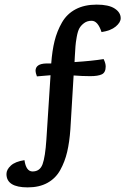

<svg xmlns="http://www.w3.org/2000/svg" viewBox="-20 -695 575 832"><path d="M299 -368 285 -135Q281 -79 271 -36.5Q261 6 241 42Q221 78 185.5 97.5Q150 117 100 117Q8 117 8 59Q8 40 27 22.5Q46 5 86 -1Q93 48 121 48Q153 48 164.5 16.5Q176 -15 181 -90L199 -369Q183 -368 140 -364Q134 -380 134 -388Q134 -419 181 -420H202Q206 -475 216.5 -517.5Q227 -560 248.5 -597.5Q270 -635 308 -655Q346 -675 399 -675Q451 -675 477 -658Q503 -641 503 -616Q503 -598 481.5 -580Q460 -562 420 -556Q404 -605 377 -605Q358 -605 344.5 -595Q331 -585 324 -572.5Q317 -560 312.5 -535Q308 -510 307 -494Q306 -478 304 -446L303 -426Q380 -431 429 -439Q438 -421 438 -407Q438 -381 421.5 -373Q405 -365 371 -365Q336 -365 299 -368Z"/></svg>

Font: Overlock
Style: Bold
Weight: 700
Designer: Dario Muhafara
Foundry: Dario Manuel Muhafara
Version: Version 1.002